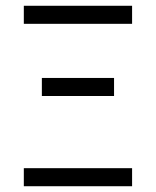

<svg xmlns="http://www.w3.org/2000/svg" viewBox="-20 -645 540 665"><path d="M437.5 0V-62.5H62.5V0ZM375 -312.5V-375H125V-312.5ZM437.5 -562.5V-625H62.5V-562.5Z"/></svg>

Font: BFUnifontExMono
Style: Regular
Weight: 500
Version: Version 15.0.06